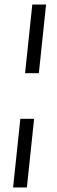

<svg xmlns="http://www.w3.org/2000/svg" viewBox="-20 -750 251 850"><path d="M184 -730 152 -426H91L123 -730ZM131 -224 99 80H38L70 -224Z"/></svg>

Font: Zilla Slab
Style: Italic
Weight: 400
Italic angle: -6°
Designer: Typotheque.com
Foundry: Typotheque type foundry
Version: Version 1.1; 2017; ttfautohint (v1.6)